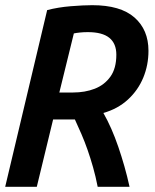

<svg xmlns="http://www.w3.org/2000/svg" viewBox="-20 -721 600 741"><path d="M0 0 162 -682Q204 -693 253 -697Q302 -701 336 -701Q445 -701 499 -653.5Q553 -606 553 -525Q553 -470 533 -421.5Q513 -373 474 -337Q435 -301 379 -285Q395 -257 409.5 -224Q424 -191 436.5 -154.5Q449 -118 460 -79.5Q471 -41 480 0H357Q349 -41 339 -76Q329 -111 318 -142.5Q307 -174 294.5 -203Q282 -232 269 -260H185L122 0ZM209 -364H262Q308 -364 345.5 -378.5Q383 -393 406 -425Q429 -457 429 -510Q429 -553 402 -575Q375 -597 319 -597Q303 -597 288.5 -595.5Q274 -594 265 -592Z"/></svg>

Font: Ubuntu Sans Mono SemiBold
Style: Italic
Weight: 600
Italic angle: -13.5°
Monospace: yes
Designer: Dalton Maag Ltd
Foundry: Dalton Maag Ltd
Version: Version 1.006